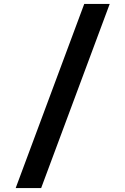

<svg xmlns="http://www.w3.org/2000/svg" viewBox="-20 -850 640 980"><path d="M190 110 540 -830H410L60 110Z"/></svg>

Font: Tekne LDO
Style: Bold
Weight: 700
Monospace: yes
Designer: Alessio Laiso, Mario Rullo, Paolo Rosset
Foundry: Alessio Laiso
Version: Version 1.000;hotconv 1.0.109;makeotfexe 2.5.65596